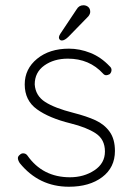

<svg xmlns="http://www.w3.org/2000/svg" viewBox="-20 -700 505 730"><path d="M48 -99Q48 -106 56 -112Q61 -117 68 -117Q78 -117 84 -109Q142 -26 246 -26Q299 -26 339 -52.5Q379 -79 379 -124Q379 -170 344 -193Q309 -216 248 -231Q167 -251 120.5 -284.5Q74 -318 74 -379Q74 -438 121 -476.5Q168 -515 242 -515Q283 -515 323.5 -499Q364 -483 397 -448Q404 -442 404 -434Q404 -425 397 -418Q389 -414 384 -414Q377 -414 372 -420Q320 -477 238 -477Q185 -477 148.5 -451Q112 -425 112 -379Q115 -336 151.5 -312.5Q188 -289 259 -271Q310 -258 343.5 -242.5Q377 -227 397 -199Q417 -171 417 -126Q417 -63 368.5 -26.5Q320 10 242 10Q128 10 55 -80Q48 -91 48 -99ZM204 -558Q204 -563 209 -571L271 -664Q280 -680 297 -680Q308 -680 315.5 -673.5Q323 -667 323 -655Q323 -647 316 -638L241 -561Q226 -546 215 -546Q210 -546 207 -549.5Q204 -553 204 -558Z"/></svg>

Font: Quicksand Light
Style: Regular
Weight: 300
Designer: Andrew Paglinawan
Foundry: Andrew Paglinawan
Version: Version 3.000